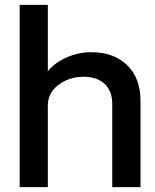

<svg xmlns="http://www.w3.org/2000/svg" viewBox="-20 -770 636 790"><path d="M356 -555.2Q448.7 -555.2 503.4 -501.7Q558.1 -448.2 558.1 -355V0H441.9V-341.8Q441.9 -395 410.9 -424.6Q379.9 -454.1 324.2 -454.1Q265.1 -454.1 220.9 -421.1Q176.8 -388.2 176.8 -335.9V0H61V-750H176.8V-477.1Q206.5 -513.2 255.4 -534.2Q304.2 -555.2 356 -555.2Z"/></svg>

Font: Oakes Grotesk
Style: Medium
Weight: 500
Designer: Samuel Oakes
Foundry: Samuel Oakes
Version: Version 1.0 | wf-rip DC20170320